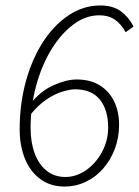

<svg xmlns="http://www.w3.org/2000/svg" viewBox="-20 -671 509 703"><path d="M216 12Q165 12 128 -15Q91 -42 71.5 -89.5Q52 -137 52 -198Q52 -289 74 -370.5Q96 -452 136 -515Q176 -578 230.5 -614.5Q285 -651 347 -651Q393 -651 422 -630Q451 -609 469 -574L440 -553Q423 -584 400 -599.5Q377 -615 344 -615Q293 -615 247.5 -580.5Q202 -546 167 -488Q132 -430 112 -356Q92 -282 92 -202Q92 -150 107 -109.5Q122 -69 150.5 -46Q179 -23 219 -23Q260 -23 296 -48.5Q332 -74 354 -115.5Q376 -157 376 -204Q376 -269 345.5 -306.5Q315 -344 255 -344Q238 -344 210 -336Q182 -328 150.5 -307Q119 -286 89 -248L93 -293Q129 -338 176 -359Q223 -380 261 -380Q310 -380 344.5 -359Q379 -338 397.5 -300.5Q416 -263 416 -214Q416 -167 400.5 -126Q385 -85 358 -54Q331 -23 294.5 -5.5Q258 12 216 12Z"/></svg>

Font: Source Sans 3 Light
Style: Italic
Weight: 300
Italic angle: -11°
Designer: Paul D. Hunt
Foundry: Adobe
Version: Version 3.046;hotconv 1.0.118;makeotfexe 2.5.65603